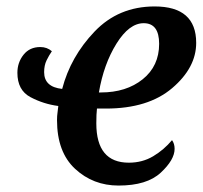

<svg xmlns="http://www.w3.org/2000/svg" viewBox="-20 -566 629 596"><path d="M348 10Q436 10 479 -30Q522 -70 522 -104Q522 -120 514 -131Q489 -101 455.5 -81Q422 -61 380 -61Q279 -61 279 -183Q279 -212 281 -229H309Q440 -229 514.5 -292.5Q589 -356 589 -433Q589 -546 460 -546Q348 -546 273.5 -468Q199 -390 173 -290Q117 -296 117 -342Q117 -363 124.5 -378.5Q132 -394 141 -407Q126 -420 105 -420Q72 -420 53 -396Q34 -372 34 -340Q34 -286 74.5 -264.5Q115 -243 161 -237Q160 -226 158.5 -216Q157 -206 157 -193Q157 -94 213 -42Q269 10 348 10ZM287 -279Q302 -367 341.5 -430.5Q381 -494 426 -494Q474 -494 474 -430Q474 -361 423 -320Q372 -279 293 -279Z"/></svg>

Font: Noto Serif SemiCondensed Semi
Style: Italic
Weight: 600
Width: 4
Italic angle: -12°
Designer: Monotype Design Team
Foundry: Monotype Imaging Inc.
Version: Version 1.901